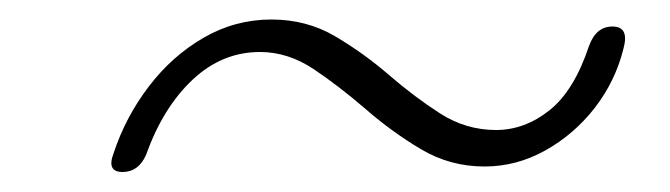

<svg xmlns="http://www.w3.org/2000/svg" viewBox="-20 -446 670 192"><path d="M464.5 -279.5Q430 -279.5 401 -296.8Q372 -314 345.8 -336.8Q319.5 -359.5 293.8 -376.8Q268 -394 240 -394Q202 -394 172.5 -366.2Q143 -338.5 126 -291Q118.5 -274 102.5 -274Q86.5 -274 93.5 -292.5Q105.5 -329 128.8 -359.5Q152 -390 183.5 -408.2Q215 -426.5 251.5 -426.5Q286.5 -426.5 315 -409.8Q343.5 -393 369 -371Q394.5 -349 420.2 -332.5Q446 -316 476 -316Q504.5 -316 529.2 -335.5Q554 -355 569 -400Q576 -419.5 592.5 -419.5Q609.5 -419.5 603.5 -397.5Q595.5 -365 574.8 -338.2Q554 -311.5 525.2 -295.5Q496.5 -279.5 464.5 -279.5Z"/></svg>

Font: Fraunces 9pt S050 Thin
Style: Italic
Weight: 100
Italic angle: -16°
Version: Version 1.000; ttfautohint (v1.8.3)